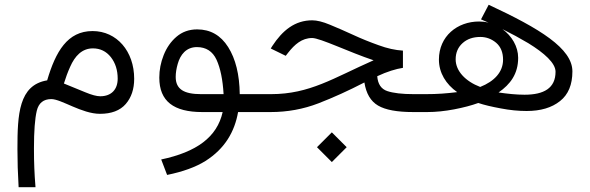

<svg xmlns="http://www.w3.org/2000/svg" viewBox="-20 -464 2442 795"><path d="M175.3 -131.3C57.6 -111.8 52.2 9.8 52.2 153.3C52.2 204.6 53.7 252.9 57.1 311H127C124.5 281.2 123 254.9 122.1 231.9C121.1 209 120.6 181.6 120.6 149.9C120.6 79.1 124.5 27.3 132.3 -5.4C140.1 -37.6 160.2 -53.7 192.4 -53.7C233.9 -53.7 318.8 7.3 394 7.3C441.4 7.3 477.1 -6.3 500.5 -33.2C523.9 -60.1 535.6 -95.2 535.6 -137.7C535.6 -252 463.4 -335.4 363.3 -335.4C259.3 -335.4 210.4 -250.5 175.3 -131.3ZM467.3 -138.2C467.3 -93.8 441.4 -65.4 395 -65.4C380.4 -65.4 359.9 -70.8 333 -82C306.2 -92.8 276.4 -105 244.6 -118.2C252 -142.1 260.3 -165 270.5 -187.5C290 -231.9 319.3 -263.7 364.7 -263.7C395 -263.7 419.9 -251.5 439 -227.5C458 -203.1 467.3 -173.3 467.3 -138.2Z M796.4 -342.3C762.7 -342.3 734.4 -332 710.9 -312C687.5 -292 669.9 -266.6 657.7 -235.8C645.5 -205.1 639.6 -174.3 639.6 -142.6C639.6 -44.4 699.7 0 817.4 0H901.9C878.9 104 793.5 165.5 647.5 196.3L671.9 260.3C736.8 247.1 790 228 830.6 202.6C911.6 151.4 951.7 80.6 965.8 0H1038.6V-74.2H972.7C971.7 -155.3 955.6 -220.2 924.8 -269C894 -317.9 851.1 -342.3 796.4 -342.3ZM812.5 -74.2C742.2 -74.2 707.5 -94.2 707.5 -145.5C707.5 -162.1 710.4 -180.2 715.8 -199.2C726.6 -237.8 751 -269 795.4 -269C833 -269 860.4 -251.5 876.5 -216.8C892.6 -181.6 902.3 -134.3 905.8 -74.2Z M1292.5 145.5 1354 207 1415.5 145.5 1354 84ZM1648.4 -254.4C1616.7 -256.3 1583 -263.7 1547.4 -276.9C1511.7 -289.6 1476.6 -303.7 1441.9 -319.8C1407.2 -335.9 1375 -349.6 1345.7 -361.8C1316.4 -374 1292 -379.9 1272.9 -379.9C1201.2 -379.9 1149.9 -338.4 1107.4 -273.4L1101.1 -263.2L1163.1 -232.9L1173.8 -246.6C1199.7 -279.3 1229.5 -306.6 1272.5 -306.6C1305.7 -306.6 1425.8 -248 1526.9 -214.4C1360.8 -141.1 1262.7 -74.2 1102.1 -74.2H1019V0H1100.6C1170.4 0 1236.3 -12.2 1298.3 -36.1C1360.4 -60.1 1423.8 -88.9 1488.8 -122.6C1496.1 -76.7 1514.6 -44.9 1545.4 -26.9C1576.2 -8.8 1624.5 0 1691.4 0H1720.2V-74.2H1692.9C1644.5 -74.2 1608.4 -78.6 1583.5 -86.9C1558.6 -95.2 1544.4 -115.7 1542 -148.4C1582.5 -167.5 1619.6 -178.7 1648.4 -183.1Z M1971.7 -383.8C1981.9 -379.4 1992.7 -374.5 2002.9 -370.1C1989.7 -373.5 1977.1 -375 1963.9 -375C1873.5 -375 1797.4 -314 1797.4 -217.3C1797.4 -162.1 1826.7 -115.2 1873 -82.5C1827.6 -77.1 1793 -74.2 1742.7 -74.2H1700.7V0H1749C1784.7 0 1821.8 -3.9 1860.4 -11.2C1898.9 -18.6 1932.1 -27.3 1960.4 -37.6C1984.9 -29.3 2016.1 -22 2053.7 -15.1C2091.3 -7.8 2127 -4.4 2160.6 -4.4C2218.8 -4.4 2264.6 -18.1 2298.8 -45.4C2333 -72.3 2350.1 -113.3 2350.1 -168.5C2350.1 -263.2 2215.3 -345.7 2003.4 -444.3ZM2044.4 -81.1C2092.8 -114.7 2125.5 -157.7 2125.5 -224.6C2125.5 -271.5 2099.1 -315.4 2060.5 -343.3C2098.1 -324.7 2133.8 -305.2 2167.5 -285.2C2234.4 -244.1 2280.3 -202.6 2280.3 -167C2280.3 -99.1 2232.4 -71.8 2151.9 -71.8C2118.2 -71.8 2081.1 -75.7 2044.4 -81.1ZM1866.7 -218.3C1866.7 -246.1 1876.5 -268.6 1895.5 -285.6C1914.6 -302.7 1939 -311 1968.8 -311C1993.7 -311 2015.6 -302.7 2034.7 -286.6C2053.7 -270 2063 -246.6 2063 -216.8C2063 -166 2027.3 -127.4 1968.3 -104C1907.2 -127.4 1866.7 -169.9 1866.7 -218.3Z"/></svg>

Font: Vazirmatn Light
Style: Regular
Weight: 300
Designer: Saber Rastikerdar
Foundry: Saber Rastikerdar
Version: Version 33.003